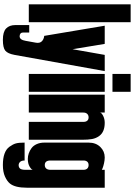

<svg xmlns="http://www.w3.org/2000/svg" viewBox="181 -921 918 1320"><g transform="rotate(90 640.0 -261.0)"><path d="M9.8 0V-700.2H132.8V0Z M152.3 91.8Q152.3 91.8 152.3 -2.9H203.6V40Q203.6 51.3 210.7 57.1Q217.8 63 229.5 63Q253.9 63 260.7 22Q260.7 22 273.4 -47.9Q278.3 -74.7 264.4 -89.1Q250.5 -103.5 226.6 -106Q226.6 -106 156.7 -522H281.7L318.4 -300.8L357.4 -522H468.8L357.4 98.1Q348.6 145 328.4 161.6Q308.1 178.2 253.4 178.2Q199.2 178.2 175.8 156Q152.3 133.8 152.3 91.8Z M611.3 -575.2H488.3V-700.2H611.3ZM488.3 0V-522H611.3V0Z M630.9 0V-522H753.9V-488.8Q753.9 -499.5 775.6 -510.7Q797.4 -522 824.2 -522Q887.7 -522 915 -483.9Q930.7 -462.4 935.8 -435.1Q940.9 -407.7 940.9 -365.2V0H817.9V-376Q817.9 -392.6 809.8 -401.9Q801.8 -411.1 787.1 -411.1Q772 -411.1 762.9 -401.6Q753.9 -392.1 753.9 -376V0Z M1083.5 28.8Q1083.5 49.8 1093 59.8Q1102.5 69.8 1115.7 69.8Q1129.9 69.8 1138.7 60.3Q1147.5 50.8 1147.5 22V-28.8Q1147.5 -18.6 1126 -5.9Q1104.5 6.8 1072.8 6.8Q1053.2 6.8 1034.2 0.2Q1015.1 -6.3 998 -19Q981 -31.7 970.7 -54.7Q960.4 -77.6 960.4 -106.9V-411.1Q960.4 -460.9 990.2 -491.5Q1020 -522 1062.5 -522Q1081.5 -522 1102.8 -517.1Q1124 -512.2 1135.7 -507.6Q1147.5 -502.9 1147.5 -502V-522H1270.5V13.2Q1270.5 94.7 1241.7 129.9Q1225.1 149.9 1193.1 164.1Q1161.1 178.2 1114.7 178.2Q1021.5 178.2 988.8 132.8Q971.2 108.4 965.8 88.1Q960.4 67.9 960.4 28.8ZM1083.5 -148.9Q1083.5 -109.9 1114.7 -109.9Q1129.9 -109.9 1138.7 -119.9Q1147.5 -129.9 1147.5 -148.9V-376Q1147.5 -392.6 1138.7 -401.9Q1129.9 -411.1 1114.7 -411.1Q1099.6 -411.1 1091.6 -401.9Q1083.5 -392.6 1083.5 -376Z"/></g></svg>

Font: Quaderni
Style: Regular
Weight: 400
Designer: Romain Laurent, Daphné Lejeune, Alexandre D’Hubert
Foundry: ESAD Valence
Version: Version 1.000;FEAKit 1.0